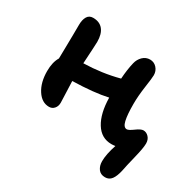

<svg xmlns="http://www.w3.org/2000/svg" viewBox="-156 -699 1032 1028"><g transform="rotate(30 360.0 -185.0)"><path d="M168.9 -7.8Q124 -7.8 94.5 -53.5Q64.9 -99.1 64.9 -168.9Q64.9 -224.1 85.9 -258.8Q86.4 -283.7 87.2 -327.9Q87.9 -372.1 88.4 -406.5Q88.9 -440.9 88.9 -467.8Q88.9 -499.5 100.3 -519.3Q111.8 -539.1 136.2 -539.1Q176.8 -539.1 198 -512.9Q219.2 -486.8 219.2 -438Q219.2 -421.4 211.9 -301.8Q325.7 -304.7 428.2 -332Q432.1 -390.6 442.9 -435.1Q449.2 -461.9 468 -480Q486.8 -498 512.2 -498Q537.1 -498 554 -479.5Q570.8 -460.9 570.8 -435.1Q570.8 -418 562 -357.7Q553.2 -297.4 553.2 -248Q553.2 -181.2 561.3 -146.5Q569.3 -111.8 589.8 -111.8Q601.1 -111.8 628.2 -131.8Q655.3 -151.9 670.9 -151.9Q689.5 -151.9 703.6 -136.7Q717.8 -121.6 717.8 -97.2Q717.8 -69.3 701.4 -3.4Q685.1 62.5 680.2 89.8Q671.4 129.9 656.7 149.4Q642.1 168.9 617.2 168.9Q589.4 168.9 575.2 149.7Q561 130.4 561 102.1Q561 58.6 582 -3.9Q568.4 -2 558.1 -2Q495.1 -2 460.2 -58.6Q425.3 -115.2 423.8 -211.9Q341.8 -193.4 208 -189.9Q208.5 -165.5 210.7 -119.6Q212.9 -73.7 212.9 -58.1Q212.9 -36.1 200.4 -22Q188 -7.8 168.9 -7.8Z"/></g></svg>

Font: Shantell Sans Irregular
Style: Regular
Weight: 600
Designer: Stephen Nixon, Anya Danilova, Shantell Martin
Foundry: Arrow Type
Version: Version 1.006;[9816181b4]